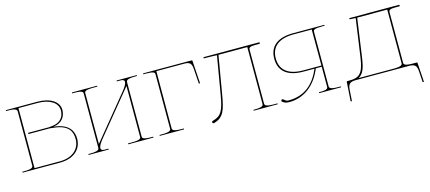

<svg xmlns="http://www.w3.org/2000/svg" viewBox="-52 -967 3455 1544"><g transform="rotate(-15 1676.0 -195.0)"><path d="M22.5 -520V-512.5H37.5C103.5 -512.5 112.5 -500 112.5 -484.5V-35C112.5 -20.5 106 -7.5 37.5 -7.5H22.5V0H337.5C445.5 0 517.5 -60 517.5 -150.5C517.5 -204.5 494.5 -277.5 362 -292H360.5V-293H362C430.5 -302.5 462 -349 462.5 -405C462.5 -474 391.5 -520 284.5 -520ZM125 -510H284.5C384 -510 450 -468 450 -405C450 -352 422 -311 357.5 -301.5L322 -297.5H148.5V-287.5H326L361.5 -283.5C490.5 -269 505 -202 505 -150.5C505 -66 438 -10 337.5 -10H125Z M1112.5 -520H945V-512.5H977C998.5 -512.5 1007.5 -505 1007.5 -492.5C1007.5 -476.5 993 -451.5 969 -422.5L675 -63.5V-486.5C675 -501 681.5 -512.5 750 -512.5H782.5V-520H572.5V-512.5H587.5C656 -512.5 662.5 -501 662.5 -486.5V-36C662.5 -21.5 656 -7.5 587.5 -7.5H572.5V0H740V-7.5H708C686.5 -7.5 677.5 -15 677.5 -28C677.5 -44 692 -69 716 -98L1010 -457V-33.5C1010 -19 1003.5 -7.5 935 -7.5H902.5V0H1112.5V-7.5H1097.5C1029 -7.5 1022.5 -19 1022.5 -33.5V-484C1022.5 -498.5 1029 -512.5 1097.5 -512.5H1112.5Z M1165 -520V-512.5H1185C1251 -512.5 1260 -502.5 1260 -487V-35.5C1260 -21 1253.5 -7.5 1185 -7.5H1165V0H1367.5V-7.5H1347.5C1279 -7.5 1272.5 -21 1272.5 -35.5L1273 -510H1506C1550 -510 1565.5 -495.5 1568.5 -451.5L1577.5 -324.5L1587.5 -325.5L1575 -515.5C1575 -517 1573.5 -520 1570 -520Z M2134 -520H1668V-510H1687C1744 -510 1760 -507.5 1774.5 -507.5H1777L1723 -190C1701.5 -65.5 1681.5 -25 1608.5 -6.5C1606 -6 1603 -4 1602 -2.5C1599 1.5 1600 8.5 1604.5 12C1607 14 1610 14.5 1613.5 13.5C1696.5 -8.5 1714 -66.5 1735.5 -190L1789.5 -507.5H2029.5V-35C2029.5 -20.5 2023 -7.5 1954.5 -7.5H1947V0H2147V-7.5H2117C2048.5 -7.5 2042 -20.5 2042 -35V-482.5C2042 -501 2056 -507.5 2094.5 -507.5H2134Z M2567 -210H2416C2293 -210 2227 -262.5 2227 -360C2227 -457.5 2293 -510 2416 -510H2566.5ZM2674.5 -520H2414.5C2284.5 -520 2214.5 -464 2214.5 -360C2214.5 -256 2284.5 -200 2414.5 -200H2506.5C2453 -72.5 2367 -7 2239 -7C2220 -7 2214 -15.5 2199.5 -27C2197.5 -28.5 2194.5 -29.5 2192.5 -29.5C2189.5 -29.5 2186.5 -28 2184.5 -25C2183 -23 2182 -20.5 2182 -18.5C2182 -15.5 2183.5 -12.5 2186.5 -10.5C2203.5 2.5 2216.5 7.5 2241.5 7.5C2367 7.5 2465 -70 2517.5 -200H2567V-35C2567 -20.5 2565.5 -7.5 2497 -7.5H2492V0H2674.5V-7.5H2654.5C2586 -7.5 2579.5 -20.5 2579.5 -35V-487.5C2579.5 -503 2588.5 -512.5 2654.5 -512.5H2674.5Z M3194.5 -507.5V-62.5C3194.5 -48 3188 -35 3119.5 -35H2829.5C2871 -58 2887 -100.5 2899.5 -190L2944.5 -507.5ZM2882 -520V-510L2932 -507.5L2887 -190C2868.5 -61 2835.5 -35 2753.5 -35H2735C2733.5 -35 2730 -34 2730 -30.5L2719.5 129.5L2730 130.5L2736 37.5C2739.5 -10 2754 -25 2804.5 -25H3244.5C3295 -25 3309.5 -10 3313 37.5L3319 130.5L3329.5 129.5L3319 -30.5C3319 -34 3315.5 -35 3314 -35H3282C3213.5 -35 3207 -48 3207 -62.5V-482.5C3207 -501 3221 -507.5 3259.5 -507.5H3299V-520Z"/></g></svg>

Font: Znikomit
Style: Regular
Weight: 100
Designer: gluk
Foundry: gluk
Version: Version 0.55